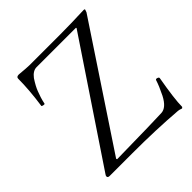

<svg xmlns="http://www.w3.org/2000/svg" viewBox="-187 -797 943 943"><g transform="rotate(-45 284.0 -325.5)"><path d="M540 17.1Q523.4 11.2 517.1 11.2Q377 0 211.9 0H54.2Q41 0 41 -9.8Q41 -14.6 45.9 -21L453.1 -628.9L451.2 -631.8H178.2Q152.8 -631.8 130.9 -603Q107.9 -567.9 99.1 -543.9Q98.1 -540.5 94.2 -530Q90.3 -519.5 88.1 -512.9Q85.9 -506.3 83.3 -496.3Q80.6 -486.3 79.1 -478Q79.1 -473.6 66.4 -476.6Q59.6 -478.5 60.1 -481Q74.2 -579.6 74.2 -655.8Q74.2 -668 90.8 -668Q144.5 -663.1 160.2 -663.1H375Q444.3 -663.1 540 -667Q546.9 -667 546.9 -663.1Q546.9 -661.1 542 -648.9L136.2 -37.1L138.2 -32.2Q410.2 -36.6 452.1 -39.1Q487.8 -40.5 516.1 -95.2Q538.6 -140.6 547.9 -170.9Q549.8 -177.7 559.6 -174.6Q569.3 -171.4 567.9 -165Q545.9 -41 545.9 11.2Q545.9 13.2 540 17.1Z"/></g></svg>

Font: Junicode SmCond Light
Style: Regular
Weight: 300
Width: 4
Designer: Peter S. Baker
Version: Version 2.206